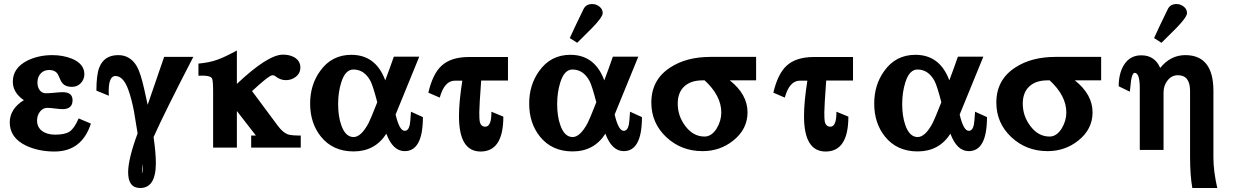

<svg xmlns="http://www.w3.org/2000/svg" viewBox="-20 -731 6110 951"><path d="M430.2 -118.7Q385.3 19.5 250 19.5Q172.4 19.5 110.8 -8.8Q28.8 -47.4 28.3 -124Q28.3 -191.9 98.1 -234.9Q43.5 -272 43.5 -326.7Q43.5 -394.5 116.2 -431.2Q171.4 -458 238.8 -458Q292 -458 335.9 -440.4Q397.5 -415 397.9 -363.8Q397.9 -338.4 380.6 -319.6Q363.3 -300.8 335.9 -300.8Q305.7 -300.8 290.5 -317.4Q281.2 -327.6 270 -356Q258.8 -384.3 223.1 -384.3Q197.3 -384.3 181.4 -366.9Q165.5 -349.6 165.5 -321.8Q165.5 -298.8 177 -283.9Q188.5 -269 208 -269Q221.7 -269 249.8 -271.7Q277.8 -274.4 291 -274.4Q339.4 -274.4 339.4 -234.4Q339.4 -190.9 290.5 -190.4Q277.8 -190.4 252.4 -193.6Q227.1 -196.8 213.4 -196.8Q192.9 -196.8 178.2 -178.2Q163.6 -159.7 163.6 -134.3Q163.6 -101.1 188.2 -82.5Q212.9 -64 252.9 -64Q301.3 -64 324.7 -79.3Q348.1 -94.7 369.6 -144.5Z M937.5 -449.2Q796.9 -177.7 740.7 -52.2Q752 27.8 752 76.7Q752 200.2 674.3 200.2Q614.7 200.2 614.7 122.6Q614.7 56.2 661.6 -70.3Q646.5 -165 643.6 -179.7Q631.8 -241.2 615.7 -286.1Q591.3 -354 552.2 -354.5Q513.7 -354.5 519 -256.8L457.5 -282.2Q457.5 -360.4 471.7 -396.5Q495.6 -458 565.9 -458Q626 -458 658.7 -400.9Q676.3 -369.1 693.8 -292Q702.6 -254.9 711.4 -211.9Q743.2 -304.7 793 -449.2ZM687 81.5Q682.1 103 683.1 127.4V127.9Q687 124 687 83Z M1469.7 0H1224.1V-59.6H1247.6L1153.3 -181.2V0H1035.6V-277.8Q1035.6 -331.1 1030.3 -342.3Q1022.5 -358.9 962.9 -356V-416Q1017.6 -420.9 1056.2 -435.1Q1092.8 -447.8 1153.3 -481V-315.4Q1306.2 -460 1381.3 -460.4Q1412.1 -460.4 1435.1 -448.7Q1467.3 -431.2 1467.8 -397Q1467.8 -367.7 1443.8 -349.6Q1423.3 -334 1395.5 -334Q1367.2 -334 1341.8 -355Q1337.9 -357.9 1330.1 -358.4Q1312.5 -358.4 1228.5 -279.8L1356.9 -106.9Q1381.3 -74.7 1405.8 -65.4Q1422.4 -59.6 1469.7 -59.6Z M2074.7 -150.9Q2074.7 17.6 1984.4 17.6Q1925.8 17.6 1893.6 -68.8Q1837.4 19 1731.4 19Q1628.4 19 1569.3 -54.7Q1516.1 -121.1 1516.1 -217.8Q1516.1 -310.5 1565.4 -378.9Q1622.6 -459.5 1720.2 -459.5Q1841.3 -459.5 1888.2 -333Q1907.7 -384.3 1930.7 -450.2H2056.6L1939.5 -163.6Q1958.5 -83 1984.4 -83Q2003.4 -83 2009.8 -113.3Q2012.7 -128.9 2015.6 -177.7ZM1848.6 -224.6Q1828.1 -303.7 1815.4 -329.1Q1784.7 -386.7 1730.5 -386.7Q1689.9 -386.7 1669.9 -321.8Q1654.8 -273.4 1654.8 -215.3Q1654.8 -155.8 1669.9 -112.3Q1690.4 -52.2 1731.4 -52.2Q1768.6 -52.2 1805.7 -121.6Q1815.4 -140.1 1848.6 -224.6Z M2496.1 -332H2363.3Q2354 -205.6 2354 -174.8Q2354 -140.6 2356 -130.4Q2361.3 -103.5 2383.8 -103.5Q2414.6 -103.5 2414.1 -177.7L2473.1 -153.3Q2473.1 19.5 2360.4 19.5Q2253.4 19.5 2253.4 -155.3Q2253.4 -228 2270 -331.5H2233.4Q2181.2 -331.5 2158.2 -247.6L2101.6 -272Q2123.5 -365.2 2166.5 -404.8Q2212.4 -448.2 2301.8 -448.7H2496.1Z M3159.7 -150.9Q3159.7 17.6 3069.3 17.6Q3010.7 17.6 2978.5 -68.8Q2922.4 19 2816.4 19Q2713.4 19 2654.3 -54.7Q2601.1 -121.1 2601.1 -217.8Q2601.1 -310.5 2650.4 -378.9Q2707.5 -459.5 2805.2 -459.5Q2926.3 -459.5 2973.1 -333Q2992.7 -384.3 3015.6 -450.2H3141.6L3024.4 -163.6Q3043.5 -83 3069.3 -83Q3088.4 -83 3094.7 -113.3Q3097.7 -128.9 3100.6 -177.7ZM2933.6 -224.6Q2913.1 -303.7 2900.4 -329.1Q2869.6 -386.7 2815.4 -386.7Q2774.9 -386.7 2754.9 -321.8Q2739.7 -273.4 2739.7 -215.3Q2739.7 -155.8 2754.9 -112.3Q2775.4 -52.2 2816.4 -52.2Q2853.5 -52.2 2890.6 -121.6Q2900.4 -140.1 2933.6 -224.6ZM2912.1 -591.8Q2885.3 -565.9 2838.9 -519L2802.2 -542.5Q2825.2 -593.8 2871.1 -687.5Q2883.8 -711.4 2914.1 -710.9Q2933.1 -710.9 2949.2 -698.2Q2965.3 -685.5 2965.3 -666Q2965.3 -646.5 2912.1 -591.8Z M3725.1 -333H3594.7Q3682.6 -263.2 3682.6 -174.8Q3682.6 -90.8 3611.8 -34.7Q3546.4 17.6 3460 17.6Q3354 17.6 3280 -52Q3206.1 -121.6 3206.1 -223.1Q3206.1 -336.4 3300.3 -397Q3380.4 -449.2 3499 -449.2H3725.1ZM3552.7 -173.8Q3552.7 -256.8 3470.2 -333H3460Q3401.4 -333 3369.1 -302.7Q3336.9 -272.5 3336.9 -217.8Q3336.9 -156.7 3374 -107.4Q3413.6 -54.2 3470.2 -54.7Q3504.4 -54.7 3529.8 -94.7Q3552.7 -132.8 3552.7 -173.8Z M4205.1 -332H4072.3Q4063 -205.6 4063 -174.8Q4063 -140.6 4064.9 -130.4Q4070.3 -103.5 4092.8 -103.5Q4123.5 -103.5 4123 -177.7L4182.1 -153.3Q4182.1 19.5 4069.3 19.5Q3962.4 19.5 3962.4 -155.3Q3962.4 -228 3979 -331.5H3942.4Q3890.1 -331.5 3867.2 -247.6L3810.5 -272Q3832.5 -365.2 3875.5 -404.8Q3921.4 -448.2 4010.7 -448.7H4205.1Z M4868.7 -150.9Q4868.7 17.6 4778.3 17.6Q4719.7 17.6 4687.5 -68.8Q4631.3 19 4525.4 19Q4422.4 19 4363.3 -54.7Q4310.1 -121.1 4310.1 -217.8Q4310.1 -310.5 4359.4 -378.9Q4416.5 -459.5 4514.2 -459.5Q4635.3 -459.5 4682.1 -333Q4701.7 -384.3 4724.6 -450.2H4850.6L4733.4 -163.6Q4752.4 -83 4778.3 -83Q4797.4 -83 4803.7 -113.3Q4806.6 -128.9 4809.6 -177.7ZM4642.6 -224.6Q4622.1 -303.7 4609.4 -329.1Q4578.6 -386.7 4524.4 -386.7Q4483.9 -386.7 4463.9 -321.8Q4448.7 -273.4 4448.7 -215.3Q4448.7 -155.8 4463.9 -112.3Q4484.4 -52.2 4525.4 -52.2Q4562.5 -52.2 4599.6 -121.6Q4609.4 -140.1 4642.6 -224.6Z M5434.1 -333H5303.7Q5391.6 -263.2 5391.6 -174.8Q5391.6 -90.8 5320.8 -34.7Q5255.4 17.6 5168.9 17.6Q5063 17.6 4989 -52Q4915 -121.6 4915 -223.1Q4915 -336.4 5009.3 -397Q5089.4 -449.2 5208 -449.2H5434.1ZM5261.7 -173.8Q5261.7 -256.8 5179.2 -333H5168.9Q5110.4 -333 5078.1 -302.7Q5045.9 -272.5 5045.9 -217.8Q5045.9 -156.7 5083 -107.4Q5122.6 -54.2 5179.2 -54.7Q5213.4 -54.7 5238.8 -94.7Q5261.7 -132.8 5261.7 -173.8Z M6009.3 200.2H5885.7Q5874.5 137.7 5874.5 44.4V-280.8Q5874.5 -358.4 5814.5 -358.4Q5783.7 -358.4 5763.4 -333Q5743.2 -307.6 5743.2 -272.9V11.7H5625.5V-293.5Q5625.5 -370.1 5600.1 -370.1Q5588.9 -370.1 5582.5 -334Q5581.1 -326.2 5576.2 -276.9L5521 -303.7Q5521 -364.7 5545.4 -406.7Q5575.7 -457.5 5633.3 -457Q5699.7 -457 5726.6 -394.5Q5777.8 -458 5851.1 -458Q5990.2 -458 5990.2 -280.8V50.8Q5990.2 116.2 6009.3 200.2ZM5806.2 -591.8Q5779.3 -565.9 5732.9 -519L5696.3 -542.5Q5719.2 -593.8 5765.1 -687.5Q5777.8 -711.4 5808.1 -710.9Q5827.1 -710.9 5843.3 -698.2Q5859.4 -685.5 5859.4 -666Q5859.4 -646.5 5806.2 -591.8Z"/></svg>

Font: Accordance
Style: Bold
Weight: 700
Version: Version 1.2 (build January 31, 2020) Miklal Software Solutio